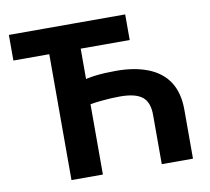

<svg xmlns="http://www.w3.org/2000/svg" viewBox="-80 -818 994 908"><g transform="rotate(-10 417.0 -364.0)"><path d="M19 -727.5H577.6V-604.5H19ZM774.9 -234.4V0H625V-234.4Q625.5 -296.9 592.8 -323.2Q560.1 -349.6 486.3 -349.6Q444.3 -349.6 394.8 -344.7Q345.2 -339.8 315.4 -331.1V-451.7Q379.4 -472.2 486.3 -472.2Q574.2 -472.7 639.2 -447.8Q775.4 -395 774.9 -234.4ZM342.3 -727.5V0H191.4V-727.5Z"/></g></svg>

Font: Inter Tight Stencil
Style: Bold
Weight: 700
Designer: Rasmus Andersson
Foundry: rsms
Version: Version 3.004;Glyphs 3.1.2 (3151)